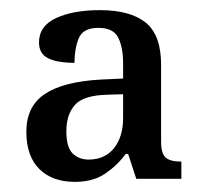

<svg xmlns="http://www.w3.org/2000/svg" viewBox="-20 -739 396 379"><path d="M128 -380Q83 -380 57.5 -405.5Q32 -431 32 -479Q32 -529 68.5 -553.5Q105 -578 180 -582L223 -584V-614Q223 -645 213.5 -664.5Q204 -684 174 -684Q144 -684 135.5 -663.5Q127 -643 127 -615Q93 -615 75 -624Q57 -633 57 -655Q57 -688 91 -703.5Q125 -719 177 -719Q237 -719 267.5 -694.5Q298 -670 298 -611V-459Q298 -436 307 -428Q316 -420 338 -420V-386H249L233 -435H228Q212 -413 188 -396.5Q164 -380 128 -380ZM155 -424Q187 -424 205 -446.5Q223 -469 223 -506V-553L192 -552Q145 -551 128 -532Q111 -513 111 -480Q111 -448 123.5 -436Q136 -424 155 -424Z"/></svg>

Font: Noto Serif Tamil SemiCondensed
Style: Italic
Weight: 400
Width: 4
Italic angle: -12°
Designer: Indian Type Foundry, Tom Grace, and the Monotype Design Team
Foundry: Monotype Imaging Inc.
Version: Version 2.003; ttfautohint (v1.8.4.7-5d5b)